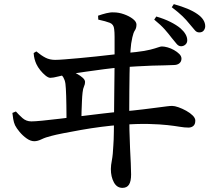

<svg xmlns="http://www.w3.org/2000/svg" viewBox="-20 -838 1040 930"><path d="M857 -614Q845 -614 835.5 -625.5Q826 -637 812 -654Q797 -674 778 -695.5Q759 -717 727 -743L737 -758Q775 -747 805 -732Q835 -717 854 -701Q887 -672 887 -643Q887 -630 878 -622Q869 -614 857 -614ZM573 72Q546 72 531.5 45Q517 18 517 -19Q517 -37 522 -62.5Q527 -88 529 -134Q531 -159 531.5 -200.5Q532 -242 532.5 -291.5Q533 -341 533.5 -390.5Q534 -440 534.5 -480.5Q535 -521 535 -542Q535 -579 535 -608Q535 -637 535 -659.5Q535 -682 533 -697Q531 -720 512 -727.5Q493 -735 456 -743L455 -762Q475 -769 495 -774Q515 -779 531 -778Q555 -778 580.5 -769Q606 -760 623.5 -746.5Q641 -733 641 -719Q641 -702 633.5 -691Q626 -680 621 -657Q614 -626 612.5 -598.5Q611 -571 609 -541Q608 -517 607.5 -480Q607 -443 606.5 -397.5Q606 -352 606 -303Q606 -254 607 -207Q608 -160 610 -118Q612 -80 613.5 -47Q615 -14 615 7Q615 40 605 56Q595 72 573 72ZM302 -240Q302 -258 302 -281.5Q302 -305 301.5 -329Q301 -353 300.5 -374Q300 -395 299 -408Q298 -435 293 -449.5Q288 -464 280 -472Q272 -480 261 -486L264 -498Q281 -499 296 -497.5Q311 -496 329 -491Q341 -487 355.5 -479Q370 -471 381 -461Q392 -451 392 -441Q392 -430 387 -419.5Q382 -409 380 -390Q378 -373 377 -349Q376 -325 375 -297.5Q374 -270 374 -241ZM146 -154Q128 -154 109 -167.5Q90 -181 75 -199Q60 -217 53 -231Q47 -244 44 -261.5Q41 -279 40 -291L57 -298Q71 -282 89 -266Q107 -250 132 -250Q148 -250 184.5 -253.5Q221 -257 270.5 -263Q320 -269 373.5 -275.5Q427 -282 477 -288Q527 -294 564 -297Q631 -303 675 -308.5Q719 -314 746 -317.5Q773 -321 788.5 -323Q804 -325 814 -325Q826 -325 844.5 -318.5Q863 -312 882 -301.5Q901 -291 913.5 -278.5Q926 -266 926 -254Q926 -236 916.5 -228Q907 -220 893 -220Q874 -220 850.5 -224Q827 -228 791.5 -232Q756 -236 701 -237.5Q646 -239 563 -233Q520 -230 470 -223.5Q420 -217 372 -208.5Q324 -200 286 -192.5Q248 -185 230 -180Q201 -173 181.5 -163.5Q162 -154 146 -154ZM224 -461Q214 -461 200.5 -472Q187 -483 175 -498Q163 -513 156 -528Q151 -539 147.5 -552Q144 -565 143 -581L156 -589Q180 -569 200.5 -558.5Q221 -548 247 -548Q263 -548 294 -550.5Q325 -553 364.5 -556.5Q404 -560 445.5 -564.5Q487 -569 526 -573.5Q565 -578 595 -581.5Q625 -585 639 -586Q683 -591 708 -597.5Q733 -604 745.5 -608.5Q758 -613 764 -613Q776 -613 792 -608.5Q808 -604 823 -595.5Q838 -587 848.5 -576.5Q859 -566 859 -554Q859 -540 849 -531.5Q839 -523 821 -523Q805 -522 777 -521.5Q749 -521 714.5 -520Q680 -519 642 -516.5Q604 -514 569 -512Q532 -509 485.5 -503Q439 -497 394 -490.5Q349 -484 317 -479Q291 -475 264 -468Q237 -461 224 -461ZM945 -681Q932 -681 923 -692.5Q914 -704 898 -722Q883 -741 864 -759.5Q845 -778 812 -803L822 -818Q861 -807 888.5 -795.5Q916 -784 936 -770Q955 -757 964.5 -742Q974 -727 974 -711Q974 -700 967 -690.5Q960 -681 945 -681Z"/></svg>

Font: Noto Serif JP ExtraLight SemiBold
Style: Regular
Weight: 600
Version: Version 2.003-H1;hotconv 1.1.1;makeotfexe 2.6.0